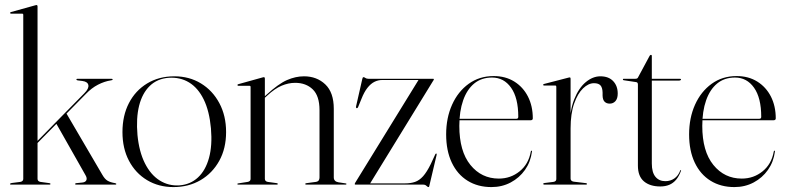

<svg xmlns="http://www.w3.org/2000/svg" viewBox="-20 -750 3192 780"><path d="M23.5 0Q22.5 0 21.5 -0.8Q20.5 -1.5 20.5 -2.5Q20.5 -3.5 22.2 -4.8Q24 -6 27.5 -6.5L62.5 -11Q68.5 -12 71.5 -15.2Q74.5 -18.5 74.5 -23V-689.5Q74.5 -692 73.5 -693.2Q72.5 -694.5 69.5 -694.5H24Q23 -694.5 22 -695.5Q21 -696.5 21 -697.5Q21 -699 22 -699.5Q23 -700 24.5 -701L121.5 -728Q125 -729 126.2 -729.2Q127.5 -729.5 128.5 -729.5Q130.5 -729.5 131.5 -728Q132.5 -726.5 132.5 -724.5V-23.5Q132.5 -18.5 135.5 -15.2Q138.5 -12 144.5 -11L180.5 -6Q185 -5.5 185 -2.5Q185 0 181.5 0ZM120.5 -165.5 322.5 -371Q341.5 -390 339 -404Q336.5 -418 315 -421L295 -423.5Q292.5 -424.5 291.5 -425Q290.5 -425.5 290.5 -427Q290.5 -428.5 291.5 -429.2Q292.5 -430 294.5 -430H432.5Q435.5 -430 436.5 -429.2Q437.5 -428.5 437.5 -427Q437.5 -425.5 436 -424.8Q434.5 -424 430.5 -423.5Q404.5 -419.5 378.2 -406Q352 -392.5 329 -368.5L124 -160.5ZM248.5 -291.5 396 -39.5Q406 -22 417.5 -15.5Q429 -9 447.5 -6Q451 -5 451.8 -4.2Q452.5 -3.5 452.5 -2.5Q452.5 -1.5 451.8 -0.8Q451 0 449.5 0H288Q287 0 286 -0.8Q285 -1.5 285 -2.5Q285 -3.5 286.5 -4.8Q288 -6 290.5 -6L315 -8.5Q327.5 -10 331 -18.2Q334.5 -26.5 327 -39L208 -249Z M688.5 -440Q749 -440 796.2 -411.2Q843.5 -382.5 871 -331.2Q898.5 -280 898.5 -213.5Q898.5 -147 870.8 -96.8Q843 -46.5 794.8 -18.2Q746.5 10 684.5 10Q624.5 10 577.5 -18.2Q530.5 -46.5 504 -96.8Q477.5 -147 477.5 -213.5Q477.5 -280.5 503.8 -331.2Q530 -382 577.8 -411Q625.5 -440 688.5 -440ZM709.5 3Q753.5 -0.5 784.2 -29Q815 -57.5 829 -108.2Q843 -159 837 -228.5Q830.5 -299.5 807.5 -346.2Q784.5 -393 748.2 -415Q712 -437 665.5 -434Q619 -430.5 588.5 -401Q558 -371.5 545.2 -320.8Q532.5 -270 538.5 -201.5Q545 -134 568.5 -87Q592 -40 628.5 -17Q665 6 709.5 3Z M1056 -431.5V-23.5Q1056 -18.5 1059 -15.2Q1062 -12 1068 -11L1104 -6Q1108.5 -5.5 1108.5 -2.5Q1108.5 0 1105 0H947Q946 0 945 -0.8Q944 -1.5 944 -2.5Q944 -3.5 945 -4Q946 -4.5 948 -5L986 -11Q992 -12 995 -15.2Q998 -18.5 998 -23V-396.5Q998 -399 997 -400.2Q996 -401.5 993 -401.5H947.5Q946.5 -401.5 945.5 -402.5Q944.5 -403.5 944.5 -404.5Q944.5 -406 945.5 -406.5Q946.5 -407 948 -408L1045 -435Q1048.5 -436 1049.8 -436.2Q1051 -436.5 1052 -436.5Q1054 -436.5 1055 -435Q1056 -433.5 1056 -431.5ZM1049.5 -347 1046.5 -350.5 1062.5 -365Q1111 -409.5 1146 -424.8Q1181 -440 1215 -440Q1267 -440 1301.5 -407.2Q1336 -374.5 1336 -308V-29Q1336 -21 1340.8 -16Q1345.5 -11 1354.5 -9.5L1384 -5Q1386 -5 1386.8 -4.2Q1387.5 -3.5 1387.5 -2.5Q1387.5 -1.5 1386.8 -0.8Q1386 0 1384 0H1224.5Q1220 0 1220 -2.5Q1220 -5.5 1225.5 -6L1263 -11Q1272 -12.5 1275 -17.5Q1278 -22.5 1278 -29V-302.5Q1278 -360.5 1250.5 -387Q1223 -413.5 1179 -413.5Q1152 -413.5 1124 -401.8Q1096 -390 1065.5 -361.5Z M1739.5 -421.5 1482.5 -3 1475 -5H1625Q1648.5 -5 1666 -11Q1683.5 -17 1698.8 -34Q1714 -51 1730 -83.5L1748.5 -123.5Q1749.5 -125 1750.5 -125.8Q1751.5 -126.5 1753 -126Q1754 -125.5 1754 -123.8Q1754 -122 1753.5 -119.5L1724 5.5Q1723.5 8.5 1722.8 9.2Q1722 10 1720.5 10Q1717.5 10 1712.5 5Q1707.5 0 1699 0H1423.5Q1422.5 0 1421.8 -0.8Q1421 -1.5 1421 -2Q1421 -3 1421.5 -4.2Q1422 -5.5 1423 -7.5L1682 -428L1691.5 -425H1532.5Q1516 -425 1501 -417.5Q1486 -410 1472.8 -393.2Q1459.5 -376.5 1448.5 -348.5L1435 -315.5Q1434.5 -313.5 1433 -312Q1431.5 -310.5 1429 -310.5Q1427 -311 1426.5 -312.8Q1426 -314.5 1426.5 -318L1452 -430Q1453 -434 1454 -435.2Q1455 -436.5 1457 -436.5Q1460 -436.5 1464.5 -433.2Q1469 -430 1476.5 -430H1739.5Q1741 -430 1741.8 -429.5Q1742.5 -429 1742.5 -427.5Q1742.5 -426.5 1742 -425.2Q1741.5 -424 1739.5 -421.5Z M2144.5 -269Q2144.5 -265.5 2142.2 -263.5Q2140 -261.5 2136 -261.5H1829V-267.5H2078Q2085.5 -267.5 2085.5 -275.5Q2085.5 -352.5 2056.2 -393.8Q2027 -435 1979 -435Q1936 -435 1906.5 -410.8Q1877 -386.5 1861.5 -342.2Q1846 -298 1846 -238.5Q1846 -135.5 1891 -80Q1936 -24.5 2006.5 -24.5Q2054.5 -24.5 2091 -54Q2127.5 -83.5 2136.5 -134.5Q2137 -136.5 2137.5 -137.2Q2138 -138 2138.5 -138Q2140 -138 2140.8 -137Q2141.5 -136 2141 -133.5Q2135.5 -92 2112.8 -59.8Q2090 -27.5 2054.8 -8.8Q2019.5 10 1976.5 10Q1921 10 1879.5 -15.8Q1838 -41.5 1815.2 -89.8Q1792.5 -138 1792.5 -204Q1792.5 -271 1816.5 -324.5Q1840.5 -378 1884 -409.5Q1927.5 -441 1985.5 -441Q2033.5 -441 2069.2 -418.8Q2105 -396.5 2124.8 -357.8Q2144.5 -319 2144.5 -269Z M2294 -229.5Q2294 -299 2312.5 -345.8Q2331 -392.5 2359.5 -416.2Q2388 -440 2419 -440Q2452.5 -440 2471 -420.5Q2489.5 -401 2489.5 -370Q2489.5 -349.5 2480.2 -339.2Q2471 -329 2457 -329Q2444 -329 2436.2 -336.8Q2428.5 -344.5 2428 -361.5V-374Q2427.5 -394 2419.5 -403Q2411.5 -412 2393 -412Q2370.5 -412 2348.8 -391.2Q2327 -370.5 2312.5 -329.5Q2298 -288.5 2298 -228.5ZM2298 -430.5V-253V-24.5Q2298 -19.5 2301.2 -16.2Q2304.5 -13 2310.5 -12L2360.5 -6Q2363 -5.5 2363.8 -4.8Q2364.5 -4 2364.5 -2.5Q2364.5 -1.5 2363.8 -0.8Q2363 0 2361 0H2190.5Q2189 0 2187.8 -1Q2186.5 -2 2186.5 -3Q2186.5 -4 2187.8 -5Q2189 -6 2192 -6.5L2228 -11Q2234.5 -12 2237.2 -15Q2240 -18 2240 -22.5V-397.5Q2240 -399.5 2239.2 -401Q2238.5 -402.5 2235.5 -402.5H2189.5Q2188.5 -402.5 2187.5 -403.5Q2186.5 -404.5 2186.5 -405Q2186.5 -407 2187.5 -407.5Q2188.5 -408 2190.5 -409L2287 -434Q2290.5 -435 2291.8 -435.2Q2293 -435.5 2294 -435.5Q2296.5 -435.5 2297.2 -434Q2298 -432.5 2298 -430.5Z M2564 -416.5 2514 -424Q2512 -424.5 2511.2 -425.2Q2510.5 -426 2510.5 -427.5Q2510.5 -428.5 2511.2 -429.2Q2512 -430 2513 -430H2561Q2566 -430 2568.5 -431.5Q2571 -433 2572.5 -436.5L2619 -523Q2620.5 -525 2621.5 -526Q2622.5 -527 2624.5 -527Q2626.5 -527 2627.2 -526Q2628 -525 2628 -523V-86Q2628 -49.5 2642.8 -31.8Q2657.5 -14 2683 -14Q2693.5 -14 2702.5 -16.8Q2711.5 -19.5 2719.2 -24.8Q2727 -30 2733.2 -38.2Q2739.5 -46.5 2743.5 -57.5Q2744.5 -59.5 2746 -59Q2747.5 -58.5 2746.5 -56Q2738.5 -34 2726.8 -20Q2715 -6 2699 0.8Q2683 7.5 2662.5 7.5Q2620.5 7.5 2596 -13.2Q2571.5 -34 2571.5 -77V-406.5Q2571.5 -410.5 2570 -413.2Q2568.5 -416 2564 -416.5ZM2606.5 -422.5 2607.5 -430H2742Q2744.5 -430 2745.5 -429.2Q2746.5 -428.5 2746.5 -427Q2746.5 -425 2744 -423.8Q2741.5 -422.5 2736.5 -422.5Z M3131.5 -269Q3131.5 -265.5 3129.2 -263.5Q3127 -261.5 3123 -261.5H2816V-267.5H3065Q3072.5 -267.5 3072.5 -275.5Q3072.5 -352.5 3043.2 -393.8Q3014 -435 2966 -435Q2923 -435 2893.5 -410.8Q2864 -386.5 2848.5 -342.2Q2833 -298 2833 -238.5Q2833 -135.5 2878 -80Q2923 -24.5 2993.5 -24.5Q3041.5 -24.5 3078 -54Q3114.5 -83.5 3123.5 -134.5Q3124 -136.5 3124.5 -137.2Q3125 -138 3125.5 -138Q3127 -138 3127.8 -137Q3128.5 -136 3128 -133.5Q3122.5 -92 3099.8 -59.8Q3077 -27.5 3041.8 -8.8Q3006.5 10 2963.5 10Q2908 10 2866.5 -15.8Q2825 -41.5 2802.2 -89.8Q2779.5 -138 2779.5 -204Q2779.5 -271 2803.5 -324.5Q2827.5 -378 2871 -409.5Q2914.5 -441 2972.5 -441Q3020.5 -441 3056.2 -418.8Q3092 -396.5 3111.8 -357.8Q3131.5 -319 3131.5 -269Z"/></svg>

Font: Fraunces 120pt Light
Style: Regular
Weight: 300
Version: Version 1.000;[b76b70a41]